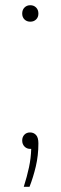

<svg xmlns="http://www.w3.org/2000/svg" viewBox="-20 -565 232 735"><path d="M71 150Q83.5 110.5 91 75.5Q98.5 40.5 99.5 5H96Q82.5 5 73.8 -4Q65 -13 65 -27Q65 -40.5 73.2 -49.2Q81.5 -58 95 -58Q109 -58 118 -48.2Q127 -38.5 127 -16Q127 30.5 117 72.5Q107 114.5 93 150ZM96 -482Q82.5 -482 73.8 -490.5Q65 -499 65 -513Q65 -527.5 73.8 -536.2Q82.5 -545 96 -545Q109.5 -545 118.2 -536.2Q127 -527.5 127 -513Q127 -499 118.2 -490.5Q109.5 -482 96 -482Z"/></svg>

Font: Encode Sans SemiCondensed SemiCondensed Thin
Style: Regular
Weight: 100
Width: 4
Designer: Multiple Designers
Foundry: Impallari Type
Version: Version 3.000; ttfautohint (v1.8.3) -l 8 -r 50 -G 200 -x 14 